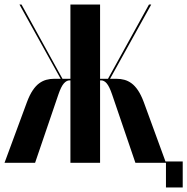

<svg xmlns="http://www.w3.org/2000/svg" viewBox="-30 -719 827 848"><path d="M568 0 465 -302Q453 -337 441.5 -350.5Q430 -364 417 -364H412V0H281V-364H277Q264 -364 252 -350.5Q240 -337 228 -302L125 0H-10L89 -268Q101 -300 114.5 -320Q128 -340 143 -351Q158 -362 174.5 -366.5Q191 -371 209 -371H238L56 -699H65L246 -371H281V-699H412V-371H447L628 -699H638L456 -371H485Q503 -371 519.5 -366.5Q536 -362 551 -351Q566 -340 579.5 -320Q593 -300 605 -268L703 0ZM679 -6H777V109H703V0H679Z"/></svg>

Font: Moniqa Black Display
Style: Regular
Weight: 900
Designer: Rajesh Rajput
Foundry: Rajesh Rajput
Version: Version 1.000